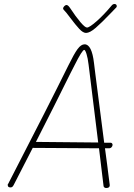

<svg xmlns="http://www.w3.org/2000/svg" viewBox="-20 -932 671 962"><path d="M526 -189H506Q521 -78 520 -82L529 -12L530 -4Q530 10 512 10Q507 10 503.5 7.5Q500 5 499 1L490 -73Q486 -106 482.5 -135.5Q479 -165 476 -189L144 -191Q81 -67 48 -4Q44 3 40.5 5Q37 7 32 7Q20 7 19 -3Q18 -8 19.5 -9Q21 -10 21 -11Q228 -412 323 -605Q351 -662 368.5 -686Q386 -710 404 -710Q440 -710 451 -616L457 -567L502 -217H533Q538 -217 541 -214Q544 -211 544 -206Q544 -200 539 -194.5Q534 -189 526 -189ZM472 -218Q455 -359 424 -607Q420 -641 413.5 -661.5Q407 -682 402 -682Q392 -682 353 -604Q347 -592 332 -563Q254 -405 160 -221ZM565 -901Q565 -897 562.5 -894.5Q560 -892 559 -891L532 -863Q489 -818 459.5 -792.5Q430 -767 411 -767Q396 -767 377 -787.5Q358 -808 331 -844Q312 -870 301 -881Q296 -886 296 -889Q296 -895 302 -901Q308 -907 313 -907Q321 -907 331 -892Q360 -848 383 -821Q406 -794 416 -794Q428 -794 464 -825.5Q500 -857 540 -905Q546 -912 554 -912Q559 -912 562 -909Q565 -906 565 -901Z"/></svg>

Font: Mali ExtraLight
Style: Italic
Weight: 275
Italic angle: -10°
Version: Version 1.000; ttfautohint (v1.6)